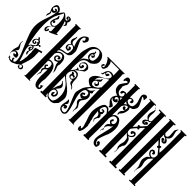

<svg xmlns="http://www.w3.org/2000/svg" viewBox="-15 -1307 1899 1899"><g transform="rotate(45 934.0 -357.5)"><path d="M85 -62 78 -63Q73 -63 69.5 -65.5Q66 -68 63 -73Q60 -78 58 -80Q58 -81 65 -86L76 -83L81 -91L75 -100Q68 -104 60 -104Q54 -104 44.5 -91.5Q35 -79 35 -72Q35 -58 40 -45Q45 -32 54 -32Q56 -32 60 -34L66 -31L61 -25Q65 -16 85 -16Q90 -16 98 -18L90 -25L84 -42L93 -53H95L103 -48L101 -35L114 -22L128 -30Q128 -31 130 -38.5Q132 -46 132 -50Q132 -88 114 -131Q48 -286 35 -326Q17 -380 17 -425Q17 -480 45 -558Q73 -630 73 -674Q73 -684 69 -693L45 -709Q37 -709 32.5 -703.5Q28 -698 24 -689Q20 -680 18 -677L23 -666L39 -658Q55 -665 57 -669L52 -670L37 -679L40 -685L50 -689Q70 -689 70 -665Q70 -654 52 -639H40Q35 -639 29 -641Q38 -628 38 -617Q38 -607 35 -601Q27 -584 25 -565L26 -564Q26 -562 26 -561Q18 -587 18 -589Q18 -594 21 -601L27 -617Q27 -626 18 -644.5Q9 -663 9 -671Q9 -693 17.5 -709.5Q26 -726 41 -726Q58 -726 71.5 -714.5Q85 -703 91 -688L90 -682V-672Q91 -673 101.5 -688Q112 -703 120 -711.5Q128 -720 134 -720Q144 -720 167 -697Q186 -674 191 -679L199 -676L210 -694Q210 -706 204 -715L199 -716L190 -708Q199 -708 205 -706V-693L195 -690Q180 -690 180 -707V-717L191 -725H200Q230 -725 230 -697Q230 -682 219 -673Q233 -655 234 -646V-643Q226 -627 216 -620L215 -626L218 -641L215 -649L202 -663L193 -661V-660Q203 -643 212 -600Q221 -557 221 -517L236 -524V-511L171 -479L170 -481L157 -475L153 -488L168 -495Q167 -506 167 -527Q167 -548 166 -559Q162 -553 138.5 -531.5Q115 -510 115 -495Q115 -474 128 -474L132 -478L124 -487L129 -496H133L143 -493L145 -486Q145 -477 131 -460Q125 -457 118 -457Q111 -457 105.5 -465.5Q100 -474 99 -482L106 -506Q112 -514 126.5 -524Q141 -534 147 -540L134 -537Q119 -537 107.5 -545.5Q96 -554 96 -568Q96 -588 104 -606L111 -621Q115 -630 116 -638L113 -652L119 -665Q122 -654 134 -641Q134 -632 129 -623Q124 -614 116 -604Q108 -594 105 -590L121 -601L134 -587V-583L132 -577L120 -569L112 -577L118 -585H116L106 -569L114 -555L129 -547Q166 -548 166 -601Q166 -629 162 -657Q158 -688 135 -711H133Q90 -636 83 -606Q70 -558 70 -489Q70 -383 104 -243L106 -240L113 -252Q113 -253 118 -261Q122 -267 139 -273Q150 -285 157 -288L162 -307L149 -322L147 -321L146 -323L152 -331H160L141 -344Q132 -344 123.5 -336Q115 -328 115 -320Q115 -312 118 -303L131 -297L134 -301L125 -316V-319H139L147 -312L148 -308L141 -290Q129 -286 123 -286Q115 -286 108.5 -293Q102 -300 102 -308Q102 -337 136 -353L123 -363L128 -376L135 -373L137 -370L145 -362Q148 -350 162 -348Q172 -337 175 -317L176 -316L189 -322L197 -321L202 -314L195 -301L191 -307L183 -311Q165 -286 149 -269L160 -260Q164 -251 164 -239Q164 -232 158.5 -219Q153 -206 153 -199Q153 -187 164 -160Q149 -166 147 -168Q146 -170 144 -174Q142 -178 141 -182Q140 -186 140 -189Q140 -193 144 -200.5Q148 -208 148 -209V-211H143Q126 -211 126 -229Q126 -247 142 -250L148 -248L140 -237L148 -222Q155 -232 155 -237Q155 -247 145 -258H133Q114 -258 114 -221Q114 -197 131 -146Q133 -141 143 -111Q153 -81 157 -65Q170 -83 174 -137L176 -139V-181L175 -182L177 -213Q174 -219 173.5 -241.5Q173 -264 171 -270L182 -272V-274L249 -292L255 -276L225 -269Q227 -229 227 -203Q227 -156 190 -57L204 -60L218 -55Q225 -48 229 -36Q229 -26 219 -15L201 -9L182 -16L175 -32L195 -38L189 -26L196 -19L211 -28L213 -37Q213 -52 199 -52Q194 -52 184 -46Q174 -40 166 -34L159 -27Q113 -2 102 -2H101Q75 -2 59 -15L55 -12Q52 -20 44.5 -34Q37 -48 33.5 -60Q30 -72 30 -90Q30 -119 45 -158Q44 -164 39 -179Q34 -194 34 -202Q34 -213 35 -217L37 -229L39 -231L41 -223Q39 -215 39 -210Q39 -198 53 -179Q70 -156 71 -146L69 -134Q58 -124 51 -107V-106Q58 -116 69 -116Q86 -116 103 -103L110 -89L109 -85L111 -73L107 -65Q92 -62 85 -62Z M374 -129 378 -133Q378 -141 371.5 -151Q365 -161 365 -171Q365 -184 376 -195Q361 -205 361 -218V-225L380 -241L388 -232L383 -225L379 -226L377 -214L383 -206H386Q390 -206 392.5 -207.5Q395 -209 396.5 -211Q398 -213 400.5 -216.5Q403 -220 404 -221L409 -246L403 -260L405 -263Q397 -280 378 -280Q376 -280 359 -275L352 -268Q352 -227 354 -187Q356 -147 356 -120Q356 -90 355 -77V-10H365V0H290V-10H297V-710H290V-722H359V-710H350V-479Q350 -471 351 -455.5Q352 -440 352 -432Q364 -444 394.5 -447.5Q425 -451 434 -455Q445 -472 445 -493Q445 -514 442 -528Q428 -546 416 -546Q404 -546 395.5 -538Q387 -530 387 -517Q387 -509 392.5 -499.5Q398 -490 404 -490L412 -498Q412 -501 409.5 -503Q407 -505 403 -507Q399 -509 397 -511Q401 -521 417 -521Q422 -521 426.5 -514.5Q431 -508 431 -502Q431 -498 429 -490L421 -477L414 -475Q412 -476 406 -477Q400 -478 396.5 -478.5Q393 -479 389 -480.5Q385 -482 382.5 -485Q380 -488 379 -492L376 -497L374 -508Q374 -528 395 -547Q371 -562 371 -585L373 -598Q375 -602 377 -606Q379 -610 381.5 -614.5Q384 -619 385 -622Q383 -630 388 -643L394 -632Q395 -629 395 -623Q395 -618 393 -607Q391 -596 391 -589Q391 -573 402 -562.5Q413 -552 430 -552L436 -549L437 -551Q415 -601 415 -635Q415 -695 473 -715Q495 -703 497 -683Q496 -680 492.5 -671Q489 -662 486 -657Q483 -652 477.5 -647Q472 -642 464 -642L451 -656L452 -659Q458 -656 460 -656Q468 -656 468 -667Q468 -684 455 -691Q434 -684 434 -650Q434 -634 457 -588Q481 -542 481 -522Q481 -489 476 -475Q471 -461 451 -446Q443 -443 401 -436Q371 -433 354 -419L349 -406V-396L350 -395Q374 -421 403 -421Q409 -421 414 -420.5Q419 -420 422 -419Q425 -418 428.5 -416Q432 -414 433.5 -413Q435 -412 438.5 -408.5Q442 -405 443 -404Q461 -387 461 -329L455 -302L457 -290L458 -289Q473 -255 473 -241Q473 -228 471 -214Q470 -234 451 -265.5Q432 -297 432 -316Q431 -322 432 -329L398 -315Q395 -317 386 -322.5Q377 -328 373 -333.5Q369 -339 369 -349Q369 -362 379 -371.5Q389 -381 402 -381Q425 -381 425 -362L416 -350L413 -351L407 -347Q400 -350 403 -361L396 -368L385 -360L383 -356V-352Q382 -343 387.5 -338Q393 -333 403 -333Q414 -333 424 -343Q434 -353 434 -363Q434 -381 424 -394.5Q414 -408 400 -408Q383 -408 368.5 -395Q354 -382 348 -366V-356L350 -286H351Q363 -292 377 -292Q451 -292 458 -172Q458 -163 458.5 -152.5Q459 -142 459.5 -136Q460 -130 460 -125Q460 -117 457 -104Q454 -91 454 -84Q454 -37 464 -23L476 -17L480 -18Q479 -23 479 -35Q479 -44 468 -41L474 -51Q485 -52 492 -60Q494 -61 495 -59.5Q496 -58 494 -56Q497 -46 497 -28Q497 -10 475 0H463Q408 0 408 -121Q408 -130 409 -134Q409 -145 410 -169.5Q411 -194 411 -203H410Q409 -202 403 -198Q397 -194 394.5 -192Q392 -190 388 -186Q384 -182 382 -178Q380 -174 380 -169Q380 -150 386 -142L387 -132Q387 -128 384 -125.5Q381 -123 381 -120Q376 -112 376 -99Q376 -89 377 -84Q372 -95 372 -104Q372 -107 373 -114.5Q374 -122 374 -129Z M583 -73Q583 -17 636 -17Q647 -17 658 -20Q686 -39 686 -106Q686 -192 620 -246L576 -282Q576 -225 578 -103Q581 -111 589.5 -137.5Q598 -164 605 -174Q610 -184 610 -190Q610 -209 599 -220Q594 -222 594 -231H595L602 -227L603 -225L625 -204Q635 -192 635 -178Q635 -169 628.5 -159Q622 -149 612 -138Q602 -127 600 -124L614 -127Q657 -121 657 -86Q657 -82 654 -73Q650 -69 648 -65.5Q646 -62 645 -59.5Q644 -57 641 -54.5Q638 -52 631 -50H620Q607 -50 602 -71L604 -82L618 -97L620 -96L623 -81L620 -73L625 -66L636 -74Q640 -85 640 -92Q640 -102 632.5 -109Q625 -116 615 -116Q600 -116 591.5 -104Q583 -92 583 -73ZM638 -572Q661 -572 668.5 -586Q676 -600 676 -630Q676 -656 663 -676.5Q650 -697 630 -697Q623 -697 594 -676L593 -673Q587 -670 579 -653.5Q571 -637 571 -621V-475Q573 -483 573 -497Q573 -511 576 -519Q582 -536 629 -562Q596 -571 596 -602Q596 -626 623 -653Q623 -654 621 -656.5Q619 -659 618.5 -660.5Q618 -662 619 -665Q625 -670 633 -662L634 -655L632 -645L629 -640Q644 -636 652 -621V-618Q652 -612 649 -611Q647 -597 633 -597L619 -606Q618 -616 627 -616L633 -613L637 -619Q636 -626 628 -629Q612 -626 612 -610Q612 -572 638 -572ZM604 -326H605Q605 -334 609 -337V-341Q610 -348 598 -359V-363L611 -367L626 -361L628 -349L636 -350Q654 -350 654 -336L647 -327L630 -335L622 -332L619 -323Q621 -309 634 -306Q646 -306 653 -319Q660 -332 660 -347Q660 -359 649.5 -369Q639 -379 626 -379Q600 -379 588 -359Q576 -340 576 -323Q576 -306 579 -296Q590 -282 606 -268Q622 -254 643 -238Q664 -222 674 -213Q733 -163 733 -115Q733 -97 721 -47Q715 -42 706.5 -31.5Q698 -21 692.5 -16Q687 -11 675 -6.5Q663 -2 648 -2Q594 -2 580 -44L579 -45V-13H592V3H578V4Q577 3 569 3H515V-13H529L525 -421Q524 -432 524 -465V-488Q525 -489 525 -525Q525 -566 531 -588Q543 -634 549 -648Q576 -707 638 -707Q674 -707 697 -681.5Q720 -656 720 -619Q720 -580 667 -547H663Q655 -542 641 -542Q626 -542 610 -532Q573 -510 573 -443V-385L575 -383V-371Q577 -369 575 -365Q573 -361 575 -359Q579 -366 587.5 -375.5Q596 -385 602 -394Q608 -403 611 -415Q611 -419 603 -424V-425L612 -429L627 -424L630 -415L656 -441Q668 -453 668 -470Q668 -509 642 -509Q632 -509 617.5 -498.5Q603 -488 603 -479Q603 -472 607 -464.5Q611 -457 617 -457L628 -465L618 -476Q628 -486 639 -486L647 -477Q647 -443 623 -443Q622 -443 605 -448Q597 -466 597 -472Q597 -489 610 -504.5Q623 -520 638 -520Q648 -520 658 -518Q661 -515 666 -515Q668 -513 674 -508.5Q680 -504 682.5 -501Q685 -498 688 -493Q691 -488 691 -482Q691 -474 688.5 -464Q686 -454 685 -451Q674 -441 646 -422Q618 -403 606 -389L607 -388L628 -393H630Q651 -393 663 -374.5Q675 -356 675 -330Q675 -299 680.5 -282.5Q686 -266 703 -256Q711 -251 717 -235V-231H713Q698 -256 676 -260Q663 -269 660 -274.5Q657 -280 657 -293V-306Q656 -305 651.5 -303Q647 -301 643.5 -299.5Q640 -298 637 -298Q634 -298 617 -303Q605 -312 604 -326Z M874 -179V-180H878V-179ZM860 -452Q859 -460 853.5 -466Q848 -472 840 -471H837Q814 -457 814 -441Q814 -407 842 -407Q860 -407 886 -427L889 -428Q893 -433 901 -442.5Q909 -452 913 -458V-557L911 -565Q900 -556 881 -546Q813 -511 813 -469V-464Q831 -487 854 -505L859 -521L864 -523L870 -502L863 -483L846 -479Q877 -469 877 -448Q876 -446 874 -440Q872 -434 870.5 -431.5Q869 -429 865 -426.5Q861 -424 856 -424H851L837 -431L832 -443L837 -448L842 -447L841 -441L847 -437ZM845 -480H842V-479H845ZM810 -17Q834 -17 834 -39Q835 -46 830 -66Q821 -97 813 -114L782 -187Q766 -223 766 -245Q766 -250 767 -253Q776 -297 786 -320Q798 -347 836 -387H817L801 -396Q764 -418 764 -441Q764 -490 837 -526L872 -544Q910 -567 910 -594Q910 -617 872 -617L856 -615L845 -601V-590L852 -582H855V-589L865 -600Q884 -606 884 -591Q872 -576 871 -571L865 -569Q845 -572 837 -586Q836 -583 835 -574Q834 -565 832.5 -560.5Q831 -556 826 -553L818 -551L807 -560H819Q829 -598 837 -608Q854 -631 882 -631Q895 -631 913 -622V-658L911 -703L907 -704H795L794 -703Q811 -686 811 -657Q811 -649 814 -640Q807 -607 790 -595L784 -597L779 -595L764 -602L755 -615Q761 -635 767 -638Q779 -642 781 -628Q782 -626 781.5 -626Q781 -626 779 -628L770 -615L774 -607H776Q777 -606 779 -608L789 -615Q785 -663 763 -688Q755 -698 752 -704H744V-715H979V-704H969Q972 -684 972 -576L968 -56Q969 -33 969 -10H978V0H908V-10H915L917 -117Q918 -140 918 -170Q918 -189 915 -285Q912 -381 912 -402V-434Q907 -429 852 -385Q831 -367 819 -341Q826 -344 835 -347Q844 -350 849 -351.5Q854 -353 860 -357Q866 -361 870 -367Q871 -369 877.5 -377.5Q884 -386 889 -393L891 -392Q886 -379 886 -370V-365L891 -358L890 -355Q891 -347 883.5 -342Q876 -337 868 -337Q879 -332 886.5 -319.5Q894 -307 894 -292Q894 -283 892.5 -275.5Q891 -268 886.5 -260.5Q882 -253 879.5 -249Q877 -245 871 -236.5Q865 -228 863 -226Q858 -218 858 -208Q858 -193 873 -174Q888 -154 888 -144Q888 -126 879 -103L884 -88H882Q875 -88 875 -100Q875 -106 875.5 -114Q876 -122 876 -126L873 -133Q873 -154 853 -172Q835 -188 835 -206Q835 -223 861 -246L843 -240L835 -242Q832 -245 827 -247.5Q822 -250 819 -252Q816 -254 813.5 -258.5Q811 -263 811 -270Q811 -286 817 -290Q824 -296 836 -302Q847 -298 847 -292V-285L838 -279L834 -282L830 -276L831 -271L839 -266Q868 -277 868 -302Q868 -305 862 -323L851 -330H832H829Q819 -330 811.5 -317Q804 -304 803 -296Q800 -281 800 -258Q800 -228 827 -146Q850 -74 850 -40Q850 -16 824 -4Q823 -3 815 -3Q801 -3 777 -14Q758 -36 758 -58Q758 -73 763 -94.5Q768 -116 768 -127Q768 -137 767 -142L768 -147L784 -131L792 -110Q792 -102 778 -88L774 -77Q785 -86 799 -86L808 -82Q812 -69 812.5 -67Q813 -65 808 -53L790 -47L783 -66L780 -62L774 -47L777 -34Q794 -17 810 -17Z M1025 -22V-24H1027V-22ZM1211 -514 1194 -522Q1186 -528 1183 -533V-530L1185 -496Q1200 -509 1211 -514ZM1111 -514 1118 -512Q1125 -509 1125 -503L1132 -501V-529Q1116 -516 1111 -514ZM1227 -64Q1227 -97 1246 -167.5Q1265 -238 1265 -258V-267Q1260 -256 1249 -246Q1234 -242 1217 -213Q1213 -206 1213 -198Q1213 -191 1221 -177Q1221 -172 1211 -164Q1205 -158 1211 -142L1209 -141L1204 -155Q1204 -165 1213 -186L1207 -202Q1204 -210 1204 -219Q1204 -242 1232 -261L1225 -265L1222 -266Q1205 -280 1205 -288Q1205 -297 1210.5 -307Q1216 -317 1223 -317L1226 -316L1231 -307L1230 -298L1222 -295L1225 -281Q1226 -281 1229 -279.5Q1232 -278 1234.5 -277.5Q1237 -277 1240 -277Q1252 -277 1259 -293L1261 -305Q1261 -323 1251.5 -335.5Q1242 -348 1226 -348Q1203 -348 1191.5 -328.5Q1180 -309 1180 -281Q1180 -273 1182 -259L1181 -256Q1184 -213 1184 -167V-134Q1182 -72 1182 -11H1189V5H1119V-11H1127L1131 -305Q1122 -327 1099 -344Q1091 -349 1087 -349Q1082 -349 1069 -339Q1062 -330 1055 -309V-293L1058 -286L1071 -277Q1085 -277 1090 -296L1083 -302L1077 -301Q1077 -297 1072 -297L1068 -303Q1068 -314 1087 -314Q1096 -314 1105 -305Q1103 -303 1104.5 -293Q1106 -283 1106 -281Q1106 -272 1094 -264Q1099 -255 1106 -251Q1108 -248 1110 -235L1107 -220L1097 -213V-211Q1086 -187 1086 -183Q1089 -180 1101 -160L1099 -159Q1078 -176 1078 -188Q1078 -199 1086 -217V-224Q1086 -233 1082.5 -240Q1079 -247 1076 -250Q1073 -253 1064 -259Q1055 -265 1053 -266V-263Q1054 -256 1055.5 -236Q1057 -216 1058 -206.5Q1059 -197 1062.5 -183Q1066 -169 1071 -158L1070 -150L1074 -138Q1075 -134 1079 -126V-121Q1078 -116 1086 -91Q1086 -88 1085 -73.5Q1084 -59 1083.5 -55Q1083 -51 1081.5 -41Q1080 -31 1077.5 -24.5Q1075 -18 1071 -12V-7L1060 5L1054 4H1051Q1045 1 1038 1L1040 0Q1035 -1 1030 -23L1037 -46L1053 -27L1060 -32V-50Q1060 -62 1052.5 -81.5Q1045 -101 1045 -111L1043 -113Q1042 -117 1034.5 -137.5Q1027 -158 1024 -167.5Q1021 -177 1017.5 -193.5Q1014 -210 1014 -223Q1014 -263 1029 -307Q1044 -351 1064 -361L1086 -364Q1099 -364 1106 -359Q1113 -354 1119.5 -345Q1126 -336 1130 -332L1134 -433Q1134 -472 1116 -493Q1108 -501 1098 -501L1084 -494L1079 -484Q1079 -479 1085 -467L1090 -464L1100 -478L1102 -487Q1110 -484 1124 -473L1125 -466Q1125 -459 1115.5 -451Q1106 -443 1098 -443L1082 -445L1070 -453L1064 -464L1063 -461Q1065 -457 1067 -442Q1075 -434 1094.5 -424Q1114 -414 1122 -404L1123 -399L1122 -394L1116 -379L1107 -372H1097V-384Q1093 -390 1080.5 -402Q1068 -414 1061 -425Q1054 -436 1054 -450V-455V-468Q1061 -479 1061 -480L1065 -490Q1070 -501 1082 -509Q1016 -528 1016 -584Q1015 -587 1015 -592Q1016 -608 1024 -616Q1029 -627 1043 -644.5Q1057 -662 1060 -667V-670Q1062 -676 1058 -676Q1056 -678 1056 -676L1050 -679L1032 -671Q1031 -663 1024 -656H1020Q1018 -664 1014 -667V-670Q1018 -704 1028 -710Q1033 -714 1042 -714Q1061 -714 1070 -696Q1078 -678 1076 -666L1077 -665Q1074 -646 1064 -638V-635L1057 -621Q1053 -614 1052 -607L1055 -600Q1055 -566 1062.5 -550Q1070 -534 1094 -525Q1125 -526 1127 -557L1118 -577H1114L1107 -572L1105 -574Q1100 -569 1100 -559L1097 -553Q1090 -549 1086 -549Q1077 -549 1077 -564Q1077 -588 1117 -591Q1125 -589 1130 -586H1132V-705H1124V-717H1190V-705H1184L1181 -609Q1181 -594 1184 -581L1193 -590L1210 -593Q1226 -593 1235 -582Q1235 -579 1239 -572Q1239 -550 1217 -550H1212Q1216 -559 1212 -563L1216 -575L1206 -583Q1197 -583 1191.5 -574Q1186 -565 1186 -554Q1186 -548 1191 -543.5Q1196 -539 1206 -534L1216 -529H1231Q1271 -529 1271 -581Q1271 -601 1264 -619Q1249 -661 1249 -677Q1249 -692 1258.5 -702.5Q1268 -713 1283 -713Q1284 -715 1286 -714Q1288 -713 1292.5 -710.5Q1297 -708 1298 -708Q1303 -706 1303 -699Q1303 -670 1297 -662Q1288 -673 1268 -680L1265 -675Q1266 -671 1287.5 -631.5Q1309 -592 1309 -572Q1309 -570 1307 -560Q1305 -557 1299.5 -545.5Q1294 -534 1289 -531Q1285 -524 1279 -521Q1273 -518 1263.5 -516.5Q1254 -515 1249 -512L1255 -505L1260 -493L1259 -488Q1260 -483 1260 -479Q1253 -426 1221 -400Q1218 -395 1218 -387L1221 -383L1219 -379L1213 -380L1207 -389V-405V-406Q1207 -413 1210.5 -420.5Q1214 -428 1217.5 -432Q1221 -436 1228.5 -443Q1236 -450 1238 -451V-453L1235 -454L1227 -451L1224 -453H1219L1205 -461L1200 -469V-473Q1200 -487 1212 -487Q1216 -487 1222 -484L1226 -479L1229 -466Q1238 -469 1239 -478V-483Q1239 -506 1228 -506Q1212 -506 1197 -487.5Q1182 -469 1182 -457V-338L1185 -339Q1198 -366 1234 -366Q1262 -366 1282 -330Q1300 -300 1300 -274V-268L1301 -267V-252Q1302 -246 1300 -236Q1298 -226 1298 -221L1295 -204Q1292 -193 1290 -191V-184Q1260 -119 1249 -69L1255 -43L1264 -29L1278 -20L1281 -25Q1281 -30 1278.5 -32Q1276 -34 1271 -35.5Q1266 -37 1264 -39V-57Q1266 -61 1276 -63L1285 -61Q1294 -54 1301 -38Q1298 -8 1288 -1L1280 0Q1255 0 1241 -18.5Q1227 -37 1227 -64Z M1459 -119H1458V-118H1459ZM1434 -695 1431 -688Q1438 -688 1443 -683Q1442 -690 1434 -695ZM1401 -5Q1398 -6 1392 -6Q1389 -6 1381.5 -5.5Q1374 -5 1370 -5ZM1458 -131H1457V-129H1458ZM1458 -131 1460 -118Q1459 -114 1457 -103.5Q1455 -93 1453 -87L1452 -90Q1455 -106 1455 -117Q1455 -135 1441 -157Q1439 -171 1439 -179Q1439 -188 1445 -208Q1451 -228 1451 -238V-240Q1449 -268 1444.5 -278Q1440 -288 1427 -297Q1420 -301 1409 -317L1408 -316Q1408 -205 1410 -11H1432V5H1339V-11H1354Q1351 -95 1351 -268V-705H1331V-715H1419V-710Q1424 -705 1422 -705H1404V-644Q1404 -573 1403 -550V-515Q1403 -442 1407 -398Q1416 -406 1438 -433L1433 -450Q1436 -457 1444 -457L1454 -455L1458 -456L1503 -506V-565L1492 -549Q1478 -549 1466 -541Q1454 -533 1454 -521Q1454 -508 1464 -508Q1466 -508 1472 -511L1468 -517L1462 -512L1457 -517Q1458 -518 1459.5 -520.5Q1461 -523 1462.5 -525Q1464 -527 1466 -529Q1468 -531 1470 -532Q1472 -533 1475 -533Q1494 -533 1494 -520L1492 -514L1472 -494Q1460 -491 1454 -491Q1447 -491 1439.5 -499.5Q1432 -508 1432 -516L1442 -537Q1445 -540 1453 -544Q1461 -548 1465 -551Q1447 -563 1438.5 -574Q1430 -585 1430 -605Q1430 -618 1437.5 -641Q1445 -664 1445 -673Q1445 -680 1444 -683Q1456 -671 1456 -649L1453 -602Q1456 -556 1482 -556L1496 -565Q1501 -577 1501 -583V-604L1502 -656V-668Q1502 -670 1500 -696H1474L1472 -708H1565V-696H1554Q1554 -305 1558 -6H1579V11H1486V-6H1502Q1503 -51 1503 -148Q1503 -170 1502.5 -212.5Q1502 -255 1501.5 -333.5Q1501 -412 1501 -478Q1492 -472 1479.5 -456.5Q1467 -441 1463 -437L1469 -427L1461 -416H1458L1447 -421Q1442 -415 1426 -397Q1410 -379 1404 -368L1403 -360Q1403 -313 1436 -313H1441Q1472 -326 1472 -352Q1471 -356 1463 -360Q1458 -359 1454.5 -354Q1451 -349 1452 -344V-342L1443 -337L1439 -341H1436L1430 -346L1428 -356Q1429 -359 1430.5 -362Q1432 -365 1434.5 -367Q1437 -369 1438 -370Q1439 -371 1442.5 -372.5Q1446 -374 1447 -374.5Q1448 -375 1452.5 -376.5Q1457 -378 1459 -379L1477 -372L1485 -356V-343Q1485 -335 1472 -321Q1458 -305 1439 -304Q1442 -301 1448 -297.5Q1454 -294 1458.5 -290.5Q1463 -287 1466 -282L1470 -278Q1482 -240 1482 -229Q1482 -215 1476 -203L1470 -198Q1467 -191 1462.5 -178Q1458 -165 1456 -160L1460 -140V-137H1457Z M1731 -525 1729 -523Q1729 -535 1716.5 -543.5Q1704 -552 1691 -552L1680 -567V-509L1725 -459L1729 -458L1739 -460L1746 -459L1750 -454L1745 -437Q1758 -419 1775 -404Q1781 -431 1781 -544L1779 -703H1767V-715H1845V-703H1833Q1827 -228 1823 -10H1836V2H1755V-10H1770V-33L1775 -320L1774 -321Q1769 -314 1758 -304.5Q1747 -295 1741 -286Q1735 -277 1734 -262Q1733 -250 1733 -235Q1733 -229 1739 -210.5Q1745 -192 1745 -185Q1745 -175 1743 -161Q1731 -139 1729 -117Q1728 -116 1729 -112Q1730 -108 1731 -102Q1732 -96 1732 -95Q1732 -93 1731 -91Q1726 -104 1726 -118V-142L1724 -164Q1700 -220 1700 -236Q1700 -256 1712 -284Q1713 -285 1718 -291.5Q1723 -298 1727 -300Q1737 -306 1742 -310Q1724 -311 1709.5 -326.5Q1695 -342 1695 -361V-363L1703 -379L1721 -386Q1723 -385 1728 -383.5Q1733 -382 1734.5 -381Q1736 -380 1739 -378.5Q1742 -377 1743.5 -375Q1745 -373 1747 -370Q1749 -367 1751 -363L1749 -353L1743 -348H1740L1736 -344L1727 -348Q1729 -355 1726.5 -361.5Q1724 -368 1718 -368Q1710 -364 1709 -360Q1709 -334 1740 -321H1745Q1778 -321 1778 -368L1777 -375Q1771 -386 1755 -404Q1739 -422 1734 -430L1723 -425H1720L1712 -436L1718 -446Q1714 -450 1700.5 -465.5Q1687 -481 1680 -487L1675 -12H1689V2H1611V-12H1622L1624 -703H1611V-715H1693V-703H1678L1679 -583L1688 -574Q1697 -565 1699 -565Q1728 -565 1728 -601Q1728 -606 1727 -616.5Q1726 -627 1726 -632Q1724 -654 1724 -659Q1724 -674 1742 -697V-696L1745 -697H1750Q1742 -689 1742 -673Q1742 -661 1748.5 -640Q1755 -619 1755 -606Q1755 -592 1749.5 -581.5Q1744 -571 1738.5 -567Q1733 -563 1720 -554Q1724 -552 1732 -547Q1740 -542 1743 -540L1753 -519Q1753 -512 1745 -503Q1737 -494 1730 -494Q1724 -494 1712 -497Q1710 -499 1706 -503Q1702 -507 1698.5 -510Q1695 -513 1692 -517L1690 -523Q1690 -536 1708 -536Q1715 -536 1728 -520L1723 -515L1717 -520L1713 -514Q1719 -511 1721 -511Q1731 -511 1731 -525Z"/></g></svg>

Font: Bukvitsa
Style: Regular
Weight: 500
Foundry: Ponomar Technologies, Inc.
Version: Version 1.1